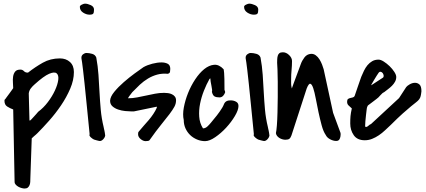

<svg xmlns="http://www.w3.org/2000/svg" viewBox="-20 -787 2377 1072"><path d="M53.7 -175.8Q35.2 -182.6 20 -192.4Q4.9 -202.1 4.9 -224.6Q4.9 -230.5 7.8 -232.4Q10.7 -234.4 12.7 -238.3Q14.6 -241.2 20.5 -249Q26.4 -256.8 33.2 -266.1Q40 -275.4 45.9 -283.7Q51.8 -292 53.7 -294.9Q53.7 -307.6 52.2 -325.7Q50.8 -343.8 53.2 -359.9Q55.7 -376 64.5 -387.2Q73.2 -398.4 93.8 -398.4Q105.5 -398.4 113.3 -390.1Q121.1 -381.8 132.8 -381.8H136.7Q176.8 -413.1 219.2 -437Q261.7 -460.9 314.5 -460.9Q348.6 -460.9 370.6 -440.9Q392.6 -420.9 392.6 -384.8Q392.6 -339.8 372.1 -292Q351.6 -244.1 320.8 -198.7Q290 -153.3 254.4 -113.3Q218.8 -73.2 189.5 -43.9Q186.5 -40 180.7 -35.6Q174.8 -31.2 169.9 -26.4Q164.1 -21.5 157.2 -14.6L149.4 210Q149.4 218.8 148.9 228.5Q148.4 238.3 145 246.6Q141.6 254.9 135.3 260.3Q128.9 265.6 117.2 265.6Q111.3 265.6 101.6 263.2Q91.8 260.7 83 255.9Q74.2 251 67.9 244.1Q61.5 237.3 61.5 228.5ZM144.5 -114.3H148.4Q149.4 -114.3 154.8 -120.1Q160.2 -126 167.5 -133.8Q174.8 -141.6 182.1 -149.9Q189.5 -158.2 193.4 -163.1Q222.7 -184.6 247.1 -216.8Q271.5 -249 286.6 -281.7Q301.8 -314.5 305.2 -340.8Q308.6 -367.2 296.4 -377.4Q284.2 -387.7 254.4 -375Q224.6 -362.3 173.8 -316.4Q162.1 -306.6 152.3 -293.9Q142.6 -281.2 140.6 -265.6Z M480.5 -37.1Q470.7 -134.8 463.9 -204.1Q457 -273.4 452.1 -320.3Q447.3 -367.2 443.8 -395Q440.4 -422.9 438.5 -437Q436.5 -451.2 435.5 -456.1Q434.6 -460.9 434.6 -461.9V-465.8Q434.6 -476.6 443.8 -483.9Q453.1 -491.2 462.9 -491.2Q477.5 -491.2 494.6 -486.3Q511.7 -481.4 517.6 -465.8Q526.4 -418 529.8 -369.1Q533.2 -320.3 535.6 -272Q538.1 -223.6 542.5 -174.8Q546.9 -126 558.6 -78.1Q558.6 -76.2 560.1 -70.3Q561.5 -64.5 563 -57.6Q564.5 -50.8 565.4 -44.9Q566.4 -39.1 566.4 -37.1V-35.2Q566.4 -34.2 567.4 -33.2Q567.4 -21.5 556.6 -9.8Q545.9 2 534.2 0Q531.2 -1 520 -3.4Q508.8 -5.9 504.9 -7.8Q502 -8.8 497.1 -12.2Q492.2 -15.6 487.8 -19.5Q483.4 -23.4 480.5 -28.3Q477.5 -33.2 480.5 -37.1ZM425.8 -749Q425.8 -755.9 437 -761.2Q448.2 -766.6 454.1 -766.6Q468.8 -766.6 486.8 -758.3Q504.9 -750 504.9 -733.4Q504.9 -716.8 500.5 -710.9Q496.1 -705.1 479.5 -705.1Q461.9 -705.1 443.8 -716.8Q425.8 -728.5 425.8 -749Z M751 -37.1Q751 -42 751.5 -45.9Q752 -49.8 755.9 -53.7Q767.6 -68.4 782.2 -84.5Q796.9 -100.6 810.5 -116.7Q824.2 -132.8 835.9 -150.4Q847.7 -168 855.5 -185.5V-191.4L727.5 -165H712.9Q699.2 -165 679.2 -167Q659.2 -168.9 640.1 -175.3Q621.1 -181.6 607.9 -193.4Q594.7 -205.1 594.7 -224.6Q595.7 -247.1 618.2 -274.4Q640.6 -301.8 670.9 -328.1Q701.2 -354.5 731.9 -377Q762.7 -399.4 781.2 -412.1Q801.8 -423.8 830.1 -431.2Q858.4 -438.5 881.8 -438.5Q901.4 -438.5 916 -431.2Q930.7 -423.8 930.7 -402.3Q930.7 -393.6 929.2 -385.7Q927.7 -377.9 917 -375Q885.7 -377.9 858.4 -370.6Q831.1 -363.3 806.6 -348.6Q782.2 -334 760.7 -314Q739.3 -293.9 718.8 -272.5Q712.9 -265.6 704.1 -253.4Q695.3 -241.2 695.3 -239.3V-238.3Q720.7 -238.3 745.6 -243.2Q770.5 -248 795.4 -253.4Q820.3 -258.8 845.2 -263.7Q870.1 -268.6 896.5 -268.6Q906.2 -268.6 918 -267.1Q929.7 -265.6 939.9 -260.7Q950.2 -255.9 956.5 -247.6Q962.9 -239.3 962.9 -226.6Q962.9 -208 953.6 -190.9Q944.3 -173.8 926.3 -149.9Q908.2 -126 880.4 -91.8Q852.5 -57.6 814.5 -3.9Q812.5 -1 805.2 0Q797.9 1 793 1Q779.3 1 765.1 -10.7Q751 -22.5 751 -37.1Z M1005.9 -117.2Q999 -146.5 1006.3 -186.5Q1013.7 -226.6 1029.8 -267.1Q1045.9 -307.6 1069.8 -343.8Q1093.8 -379.9 1120.6 -401.4Q1147.5 -422.9 1175.3 -425.3Q1203.1 -427.7 1228.5 -400.4Q1228.5 -399.4 1229.5 -395.5Q1230.5 -391.6 1231.4 -379.4Q1232.4 -367.2 1232.9 -345.2Q1233.4 -323.2 1233.4 -285.2Q1234.4 -283.2 1235.8 -278.8Q1237.3 -274.4 1237.3 -272.5Q1234.4 -261.7 1226.1 -252.4Q1217.8 -243.2 1205.1 -243.2Q1188.5 -243.2 1178.2 -248.5Q1168 -253.9 1163.1 -274.4Q1165 -277.3 1164.1 -286.6Q1163.1 -295.9 1160.6 -307.6Q1158.2 -319.3 1156.2 -331.1Q1154.3 -342.8 1154.3 -349.6Q1153.3 -349.6 1151.9 -348.1Q1150.4 -346.7 1149.4 -345.7Q1132.8 -316.4 1118.7 -280.8Q1104.5 -245.1 1097.2 -208.5Q1089.8 -171.9 1092.3 -135.7Q1094.7 -99.6 1113.3 -70.3Q1127 -70.3 1138.7 -81.5Q1150.4 -92.8 1158.2 -102.5Q1174.8 -122.1 1190.9 -142.6Q1207 -163.1 1220.7 -185.5Q1226.6 -195.3 1229.5 -203.1Q1232.4 -210.9 1236.8 -215.8Q1241.2 -220.7 1248 -223.6Q1254.9 -226.6 1268.6 -226.6Q1284.2 -226.6 1297.9 -219.2Q1311.5 -211.9 1311.5 -195.3Q1311.5 -172.9 1291.5 -139.2Q1271.5 -105.5 1242.7 -74.2Q1213.9 -43 1181.6 -21Q1149.4 1 1125 1Q1101.6 1 1079.6 -8.3Q1057.6 -17.6 1041.5 -33.2Q1025.4 -48.8 1015.6 -70.3Q1005.9 -91.8 1005.9 -117.2Z M1397.5 -37.1Q1387.7 -134.8 1380.9 -204.1Q1374 -273.4 1369.1 -320.3Q1364.3 -367.2 1360.8 -395Q1357.4 -422.9 1355.5 -437Q1353.5 -451.2 1352.5 -456.1Q1351.6 -460.9 1351.6 -461.9V-465.8Q1351.6 -476.6 1360.8 -483.9Q1370.1 -491.2 1379.9 -491.2Q1394.5 -491.2 1411.6 -486.3Q1428.7 -481.4 1434.6 -465.8Q1443.4 -418 1446.8 -369.1Q1450.2 -320.3 1452.6 -272Q1455.1 -223.6 1459.5 -174.8Q1463.9 -126 1475.6 -78.1Q1475.6 -76.2 1477.1 -70.3Q1478.5 -64.5 1480 -57.6Q1481.4 -50.8 1482.4 -44.9Q1483.4 -39.1 1483.4 -37.1V-35.2Q1483.4 -34.2 1484.4 -33.2Q1484.4 -21.5 1473.6 -9.8Q1462.9 2 1451.2 0Q1448.2 -1 1437 -3.4Q1425.8 -5.9 1421.9 -7.8Q1418.9 -8.8 1414.1 -12.2Q1409.2 -15.6 1404.8 -19.5Q1400.4 -23.4 1397.5 -28.3Q1394.5 -33.2 1397.5 -37.1ZM1342.8 -749Q1342.8 -755.9 1354 -761.2Q1365.2 -766.6 1371.1 -766.6Q1385.7 -766.6 1403.8 -758.3Q1421.9 -750 1421.9 -733.4Q1421.9 -716.8 1417.5 -710.9Q1413.1 -705.1 1396.5 -705.1Q1378.9 -705.1 1360.8 -716.8Q1342.8 -728.5 1342.8 -749Z M1798.8 -33.2Q1785.2 -52.7 1775.9 -87.4Q1766.6 -122.1 1758.3 -160.6Q1750 -199.2 1743.2 -235.8Q1736.3 -272.5 1729 -294.4Q1721.7 -316.4 1712.9 -319.3Q1704.1 -322.3 1692.4 -293L1607.4 -31.2Q1602.5 -17.6 1595.7 -12.2Q1588.9 -6.8 1573.2 -6.8Q1565.4 -6.8 1556.6 -9.3Q1547.9 -11.7 1540 -16.6Q1532.2 -21.5 1526.9 -28.3Q1521.5 -35.2 1520.5 -43.9Q1523.4 -55.7 1525.9 -86.9Q1528.3 -118.2 1529.3 -159.2Q1530.3 -200.2 1530.8 -245.6Q1531.2 -291 1530.8 -330.6Q1530.3 -370.1 1529.3 -398.9Q1528.3 -427.7 1527.3 -436.5Q1527.3 -446.3 1527.8 -456.5Q1528.3 -466.8 1530.8 -475.6Q1533.2 -484.4 1539.6 -489.7Q1545.9 -495.1 1559.6 -495.1Q1578.1 -495.1 1594.2 -479.5Q1610.4 -463.9 1610.4 -446.3Q1610.4 -420.9 1607.9 -396Q1605.5 -371.1 1605.5 -345.7Q1605.5 -330.1 1605.5 -319.3Q1605.5 -308.6 1609.4 -293Q1612.3 -300.8 1619.1 -320.3Q1626 -339.8 1634.3 -361.3Q1642.6 -382.8 1649.4 -401.9Q1656.2 -420.9 1659.2 -428.7Q1666 -448.2 1679.7 -466.3Q1693.4 -484.4 1715.8 -486.3Q1730.5 -487.3 1742.7 -478.5Q1754.9 -469.7 1763.7 -455.6Q1772.5 -441.4 1778.3 -426.3Q1784.2 -411.1 1787.1 -400.4L1839.8 -157.2L1880.9 -45.9Q1881.8 -44.9 1881.8 -40.5Q1881.8 -36.1 1881.8 -34.2Q1881.8 -22.5 1876.5 -11.2Q1871.1 0 1857.4 0Q1840.8 0 1823.2 -9.3Q1805.7 -18.6 1798.8 -33.2Z M2333 -277.3Q2331.1 -259.8 2328.6 -250Q2326.2 -240.2 2320.3 -232.4Q2314.5 -224.6 2303.7 -216.3Q2293 -208 2274.4 -192.9Q2255.9 -177.7 2228.5 -153.3Q2201.2 -128.9 2162.1 -89.8Q2146.5 -75.2 2129.9 -59.6Q2113.3 -43.9 2095.2 -31.7Q2077.1 -19.5 2057.6 -11.7Q2038.1 -3.9 2016.6 -3.9Q1974.6 -3.9 1955.1 -32.2Q1935.5 -60.5 1935.5 -97.7Q1935.5 -122.1 1937 -138.7Q1938.5 -155.3 1944.3 -181.6Q1933.6 -191.4 1925.8 -198.7Q1918 -206.1 1918 -218.8Q1918 -230.5 1923.3 -234.4Q1928.7 -238.3 1936 -239.7Q1943.4 -241.2 1950.2 -243.2Q1957 -245.1 1960 -251Q1961.9 -256.8 1967.3 -272.5Q1972.7 -288.1 1978.5 -305.2Q1984.4 -322.3 1989.7 -337.4Q1995.1 -352.5 1997.1 -358.4Q2003.9 -375 2012.2 -392.1Q2020.5 -409.2 2031.7 -422.9Q2043 -436.5 2058.1 -445.3Q2073.2 -454.1 2093.8 -454.1Q2105.5 -454.1 2122.6 -443.4Q2139.6 -432.6 2155.3 -417.5Q2170.9 -402.3 2181.6 -385.7Q2192.4 -369.1 2192.4 -357.4Q2192.4 -342.8 2185.5 -330.6Q2178.7 -318.4 2168.5 -308.1Q2158.2 -297.9 2146.5 -289.1Q2134.8 -280.3 2125 -272.5Q2124 -272.5 2121.1 -270.5Q2118.2 -268.6 2116.2 -267.6Q2115.2 -266.6 2111.8 -263.2Q2108.4 -259.8 2104.5 -255.9Q2100.6 -252 2097.2 -248Q2093.8 -244.1 2092.8 -243.2Q2089.8 -240.2 2081.5 -233.9Q2073.2 -227.5 2063.5 -220.2Q2053.7 -212.9 2045.4 -206.5Q2037.1 -200.2 2034.2 -198.2L2030.3 -190.4Q2028.3 -186.5 2026.9 -173.3Q2025.4 -160.2 2023.4 -143.6Q2021.5 -127 2020 -109.9Q2018.6 -92.8 2018.6 -82Q2018.6 -81.1 2019.5 -80.1Q2021.5 -78.1 2022.5 -78.1Q2030.3 -78.1 2037.1 -85Q2043.9 -91.8 2051.8 -94.7L2208 -239.3L2248 -300.8Q2252.9 -307.6 2267.1 -315.9Q2281.2 -324.2 2295.9 -324.7Q2310.5 -325.2 2321.8 -315.4Q2333 -305.7 2333 -277.3ZM2118.2 -353.5Q2123 -357.4 2122.1 -365.2Q2121.1 -373 2116.7 -378.9Q2112.3 -384.8 2105.5 -386.2Q2098.6 -387.7 2092.8 -378.9Q2089.8 -375 2082.5 -363.3Q2075.2 -351.6 2067.9 -339.4Q2060.5 -327.1 2055.7 -318.4Q2050.8 -309.6 2053.7 -311.5Z"/></svg>

Font: Covered By Your Grace
Style: Regular
Weight: 400
Designer: Kimberly Geswein
Foundry: Kimberly Geswein
Version: Version 1.0